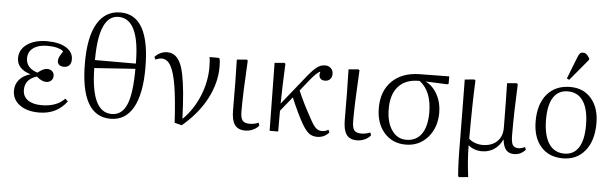

<svg xmlns="http://www.w3.org/2000/svg" viewBox="-57 -998 4562 1432"><g transform="rotate(5 2224.0 -281.5)"><path d="M251 14.2Q160.6 14.2 106.2 -26.1Q51.8 -66.4 51.8 -132.8Q51.8 -180.2 80.8 -214.6Q109.9 -249 163.1 -264.2V-265.1Q113.3 -279.3 87.2 -307.9Q61 -336.4 61 -377Q61 -441.4 117.7 -481.2Q174.3 -521 266.1 -521Q356.9 -521 409.4 -488.8Q461.9 -456.5 461.9 -400.9Q461.9 -373 447.5 -357.4Q433.1 -341.8 408.2 -341.8Q384.3 -341.8 371.6 -352.5Q358.9 -363.3 358.9 -382.8Q358.9 -396 365.5 -410.9Q372.1 -425.8 392.1 -456.1Q355.5 -486.8 271 -486.8Q205.1 -486.8 166.5 -458.7Q127.9 -430.7 127.9 -381.8Q127.9 -308.6 214.8 -280.8Q254.4 -314.9 286.1 -314.9Q308.6 -314.9 322.8 -301.5Q336.9 -288.1 336.9 -267.1Q336.9 -245.1 322.5 -231.4Q308.1 -217.8 284.2 -217.8Q251.5 -217.8 212.9 -252Q125 -224.1 125 -145Q125 -96.2 162.1 -69.1Q199.2 -42 265.1 -42Q379.4 -42 439 -106L459 -86.9Q384.3 14.2 251 14.2Z M787.1 14.2Q561 14.2 561 -387.2Q561 -580.1 620.6 -681.2Q680.2 -782.2 793.9 -782.2Q1013.7 -782.2 1013.7 -384.8Q1013.7 -189.9 955.8 -87.9Q897.9 14.2 787.1 14.2ZM633.8 -412.1H939.9Q939.9 -748 781.7 -748Q633.8 -748 633.8 -412.1ZM793 -22Q869.6 -22 904.8 -105.5Q939.9 -189 939.9 -373L633.8 -352.1Q636.7 -185.1 676 -103.5Q715.3 -22 793 -22Z M1320.8 16.1 1266.6 2Q1256.8 -171.9 1240.2 -272.9Q1223.6 -374 1197 -420.4Q1170.4 -466.8 1128.9 -466.8Q1109.9 -466.8 1082 -455.1L1073.7 -474.1Q1090.8 -494.1 1115.5 -505.6Q1140.1 -517.1 1166 -517.1Q1197.8 -517.1 1220.9 -501.7Q1244.1 -486.3 1261.7 -452.9Q1279.3 -419.4 1291 -362.1Q1302.7 -304.7 1310.1 -225.6Q1317.4 -146.5 1321.8 -34.2H1324.7Q1400.9 -109.9 1444.8 -215.8Q1488.8 -321.8 1488.8 -433.1Q1488.8 -483.4 1482.9 -508.8H1549.8L1558.6 -503.9Q1564 -485.8 1564 -443.8Q1564 -320.3 1501.5 -201.9Q1439 -83.5 1320.8 16.1Z M1795.4 14.2Q1741.7 14.2 1717 -20Q1692.4 -54.2 1692.4 -129.9Q1692.4 -342.8 1687.5 -507.8L1760.7 -514.2L1769.5 -507.8Q1755.4 -263.7 1755.4 -128.9Q1755.4 -77.6 1770.3 -58.3Q1785.2 -39.1 1823.7 -39.1Q1858.9 -39.1 1890.6 -53.2L1897.5 -32.2Q1881.8 -11.2 1853.8 1.5Q1825.7 14.2 1795.4 14.2Z M2333.5 14.2Q2297.4 14.2 2272.5 -4.9Q2247.6 -23.9 2218.3 -74.2Q2200.2 -105 2174.1 -160.2Q2147.9 -215.3 2128.4 -263.2L2041.5 -155.8V0H1977.5L1970.2 -507.8L2043.5 -514.2L2051.3 -507.8Q2043.9 -356.4 2041.5 -209L2216.3 -426.8Q2260.7 -481.9 2288.6 -502Q2316.4 -522 2347.7 -522Q2374.5 -522 2391.4 -505.6Q2408.2 -489.3 2408.2 -462.9Q2408.2 -438.5 2393.8 -423.3Q2379.4 -408.2 2355.5 -408.2Q2328.6 -408.2 2317.6 -426Q2306.6 -443.8 2316.4 -471.2Q2295.9 -469.7 2238.3 -398.9L2174.3 -318.8Q2212.4 -228.5 2272.5 -121.1Q2298.8 -70.3 2318.6 -51.3Q2338.4 -32.2 2364.3 -32.2Q2391.1 -32.2 2414.6 -45.9L2422.4 -25.9Q2387.2 14.2 2333.5 14.2Z M2631.8 14.2Q2578.1 14.2 2553.5 -20Q2528.8 -54.2 2528.8 -129.9Q2528.8 -342.8 2523.9 -507.8L2597.2 -514.2L2606 -507.8Q2591.8 -263.7 2591.8 -128.9Q2591.8 -77.6 2606.7 -58.3Q2621.6 -39.1 2660.2 -39.1Q2695.3 -39.1 2727.1 -53.2L2733.9 -32.2Q2718.3 -11.2 2690.2 1.5Q2662.1 14.2 2631.8 14.2Z M2997.1 14.2Q2897 14.2 2835.4 -56.2Q2773.9 -126.5 2773.9 -241.2Q2773.9 -368.2 2849.1 -442.1Q2924.3 -516.1 3055.2 -518.1L3276.9 -521V-465.8L3268.1 -460.9L3106 -467.8V-466.8Q3159.7 -440.9 3192.9 -380.1Q3226.1 -319.3 3226.1 -245.1Q3226.1 -131.8 3161.4 -58.8Q3096.7 14.2 2997.1 14.2ZM2998 -22Q3072.3 -22 3112.1 -78.1Q3151.9 -134.3 3151.9 -238.8Q3151.9 -398.4 3060.1 -467.8H3046.9Q2951.2 -465.8 2899.7 -407.2Q2848.1 -348.6 2848.1 -242.2Q2848.1 -142.1 2888.9 -82Q2929.7 -22 2998 -22Z M3417 221.2 3407.7 215.8Q3398.9 119.6 3398.9 -46.9Q3398.9 -82 3396.5 -290Q3394 -498 3394 -507.8L3464.8 -514.2L3474.1 -507.8Q3465.8 -334.5 3465.8 -70.8Q3482.9 -53.7 3511 -43.5Q3539.1 -33.2 3567.9 -33.2Q3636.2 -33.2 3676 -71Q3715.8 -108.9 3715.8 -173.8Q3715.8 -217.8 3713.9 -349.4Q3711.9 -481 3710.9 -507.8L3781.7 -514.2L3791 -507.8Q3781.7 -311.5 3781.7 -130.9Q3781.7 -73.2 3793.7 -52.7Q3805.7 -32.2 3837.9 -32.2Q3857.9 -32.2 3885.7 -44.9L3894 -25.9Q3858.4 14.2 3808.1 14.2Q3769.5 14.2 3748.5 -10Q3727.5 -34.2 3721.7 -85.9H3719.7Q3697.3 -37.6 3657.7 -11.7Q3618.2 14.2 3566.9 14.2Q3538.1 14.2 3510.7 4.4Q3483.4 -5.4 3467.8 -21H3465.8Q3465.8 85 3482.9 214.8Z M4169.9 -573.2 4151.9 -582 4214.8 -742.2Q4223.6 -766.1 4231.9 -775.1Q4240.2 -784.2 4255.9 -784.2Q4270.5 -784.2 4281.5 -775.4Q4292.5 -766.6 4304.7 -745.1V-734.9ZM4172.9 14.2Q4068.4 14.2 4008.1 -55.4Q3947.8 -125 3947.8 -245.1Q3947.8 -374 4010.7 -447.5Q4073.7 -521 4184.1 -521Q4283.2 -521 4342 -452.1Q4400.9 -383.3 4400.9 -267.1Q4400.9 -137.7 4339.4 -61.8Q4277.8 14.2 4172.9 14.2ZM4181.6 -22Q4251.5 -22 4288.1 -78.9Q4324.7 -135.7 4324.7 -245.1Q4324.7 -362.8 4284.7 -424.8Q4244.6 -486.8 4168.9 -486.8Q4097.7 -486.8 4060.8 -430.7Q4023.9 -374.5 4023.9 -266.1Q4023.9 -147.9 4064.5 -85Q4105 -22 4181.6 -22Z"/></g></svg>

Font: Literata Light
Style: Regular
Weight: 300
Designer: Latin by Veronika Burian and Jose Scaglione. Greek by Irene Vlachou. Cyrillic by Vera Evstafieva.
Foundry: TypeTogether
Version: Version 3.021